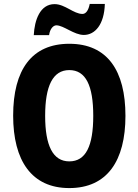

<svg xmlns="http://www.w3.org/2000/svg" viewBox="-20 -948 705 978"><path d="M152 -769H230C235 -804 253 -819 267 -819C304 -819 357 -770 407 -770C464 -770 511 -823 514 -928H437C431 -896 418 -877 400 -877C355 -877 311 -927 258 -927C184 -927 156 -846 152 -769ZM619 -358C619 -588 527 -725 333 -725C142 -725 47 -593 47 -359C47 -130 141 10 333 10C526 10 619 -129 619 -358ZM210 -358C210 -510 249 -591 333 -591C417 -591 455 -512 455 -358C455 -204 417 -126 333 -126C249 -126 210 -207 210 -358Z"/></svg>

Font: Noto Sans Sinhala UI Condensed ExtraBold
Style: Regular
Weight: 800
Width: 3
Designer: Jelle Bosma - Monotype Design Team
Foundry: Monotype Imaging Inc.
Version: Version 2.006